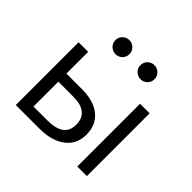

<svg xmlns="http://www.w3.org/2000/svg" viewBox="-168 -869 1049 1049"><g transform="rotate(45 356.5 -345.0)"><path d="M82 0V-485H156V-62.5H263.5Q328 -62.5 359.8 -86Q391.5 -109.5 391.5 -157.5Q391.5 -205.5 361.5 -230Q331.5 -254.5 272 -254.5H142.5V-317H277Q366.5 -317 418 -275.5Q469.5 -234 469.5 -157.5Q469.5 -108 444.2 -72.8Q419 -37.5 373.5 -18.8Q328 0 268 0ZM557 0V-485H631V0ZM270.5 -581.5Q248 -581.5 232 -597Q216 -612.5 216 -635.5Q216 -650.5 223.2 -663Q230.5 -675.5 243 -682.5Q255.5 -689.5 270.5 -689.5Q292.5 -689.5 308.5 -674Q324.5 -658.5 324.5 -635.5Q324.5 -620 317.2 -607.8Q310 -595.5 297.5 -588.5Q285 -581.5 270.5 -581.5ZM464 -581.5Q441.5 -581.5 425.5 -597Q409.5 -612.5 409.5 -635.5Q409.5 -650.5 416.8 -663Q424 -675.5 436.5 -682.5Q449 -689.5 464 -689.5Q486 -689.5 502 -674Q518 -658.5 518 -635.5Q518 -620 510.8 -607.8Q503.5 -595.5 491 -588.5Q478.5 -581.5 464 -581.5Z"/></g></svg>

Font: Geologica Roman ExtraLight
Style: Regular
Weight: 250
Designer: Sindre Bremnes, Frode Helland
Foundry: Monokrom Skriftforlag AS
Version: Version 1.010;gftools[0.9.28]